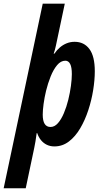

<svg xmlns="http://www.w3.org/2000/svg" viewBox="-76 -781 549 1037"><path d="M-56.2 235.8 154.8 -761.2H273.9L226.1 -535.2Q223.1 -522.5 220.5 -512Q217.8 -501.5 213.9 -491.2H217.8Q231 -510.7 247.6 -524.9Q264.2 -539.1 284.2 -547.1Q304.2 -555.2 327.1 -555.2Q377.9 -555.2 407 -516.1Q436 -477.1 436 -396Q436 -349.1 427.2 -294.4Q418.5 -239.7 400.9 -186Q383.3 -132.3 357.2 -87.9Q331.1 -43.5 296.1 -16.8Q261.2 9.8 217.8 9.8Q195.3 9.8 177 1Q158.7 -7.8 145.5 -23.9Q132.3 -40 125 -62H122.1Q119.1 -38.6 115.5 -17.1Q111.8 4.4 108.9 18.1L63 235.8ZM196.8 -95.2Q218.8 -95.2 236.8 -115.7Q254.9 -136.2 269 -169.7Q283.2 -203.1 292.7 -241.7Q302.2 -280.3 307.1 -317.1Q312 -354 312 -380.9Q312 -418 303 -435.5Q293.9 -453.1 276.9 -453.1Q252.4 -453.1 232.4 -429.2Q212.4 -405.3 197.5 -367.9Q182.6 -330.6 172.9 -291Q164.1 -254.4 159.4 -219.7Q154.8 -185.1 154.8 -162.1Q154.8 -128.4 165.3 -111.8Q175.8 -95.2 196.8 -95.2Z"/></svg>

Font: Open Sans Condensed
Style: Italic
Weight: 400
Width: 3
Italic angle: -12°
Designer: Monotype Design Team
Foundry: Monotype Imaging Inc.
Version: Version 3.000